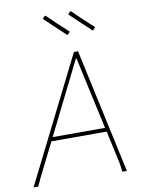

<svg xmlns="http://www.w3.org/2000/svg" viewBox="-100 -905 716 968"><g transform="rotate(-10 258.0 -421.0)"><path d="M427 -729 422 -728Q370 -776 318 -826L317 -831L327 -841L332 -842Q382 -792 438 -742ZM297 -729 292 -728Q240 -776 188 -826L187 -831L197 -841L202 -842Q252 -792 308 -742ZM332 -637 470 0H447L441 -43L404 -213H121L36 -43L16 0H-8L311 -637ZM315 -603 131 -233H399L318 -603Z"/></g></svg>

Font: Alegreya Sans Thin
Style: Italic
Weight: 100
Italic angle: -7°
Designer: Juan Pablo del Peral
Foundry: Huerta Tipografica
Version: Version 2.007